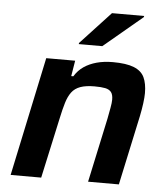

<svg xmlns="http://www.w3.org/2000/svg" viewBox="-52 -773 715 820"><g transform="rotate(5 305.5 -363.0)"><path d="M24 0 132 -510H256L245 -443H254Q270 -469 293.5 -485Q317 -501 348 -509.5Q379 -518 417 -518Q475 -518 507.5 -505Q540 -492 552.5 -465.5Q565 -439 565 -398Q565 -380 561.5 -353.5Q558 -327 552 -298L488 0H356L415 -275Q420 -301 424 -323Q428 -345 428 -358Q428 -380 419.5 -390.5Q411 -401 394 -404.5Q377 -408 348 -408Q311 -408 287.5 -399.5Q264 -391 250.5 -373Q237 -355 228.5 -327Q220 -299 212 -261L155 0ZM265 -582 266 -587 395 -726H533L532 -721L366 -582Z"/></g></svg>

Font: Saira Thin SemiBold
Style: Italic
Weight: 600
Italic angle: -12°
Version: Version 1.101